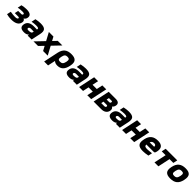

<svg xmlns="http://www.w3.org/2000/svg" viewBox="743 -2893 5467 5467"><g transform="rotate(45 3476.5 -159.5)"><path d="M317 -305H196L172 -194H303C340 -194 356 -182 351 -160C345 -134 313 -121 255 -121C196 -121 140 -126 65 -140L38 -16C107 1 154 9 222 9C385 9 484 -39 508 -151C520 -205 503 -242 458 -263C494 -283 517 -314 525 -355C547 -455 484 -509 337 -509C267 -509 217 -501 148 -486L122 -363C174 -373 225 -380 295 -380C351 -380 377 -367 371 -340C366 -317 348 -305 317 -305Z M903 -509C841 -509 789 -501 711 -486L684 -358C744 -369 802 -376 849 -376C942 -376 961 -361 951 -317L950 -309C893 -311 851 -311 829 -311C685 -311 603 -260 581 -156C558 -46 611 9 741 9C796 9 848 -3 888 -42H893L884 0H1043L1103 -280C1137 -443 1089 -509 903 -509ZM740 -161C746 -189 773 -205 816 -205C835 -205 875 -204 927 -202L921 -172C913 -135 886 -118 797 -118C754 -118 734 -131 740 -161Z M1238 -500 1367 -260 1118 0H1302L1433 -136L1506 0H1692L1552 -260L1782 -500H1597L1485 -383L1422 -500Z M2346 -244 2348 -256C2386 -434 2317 -509 2142 -509C1969 -509 1870 -434 1832 -256L1738 190H1896L1944 -36H1951C1971 -19 2004 9 2081 9C2218 9 2307 -61 2346 -244ZM1989 -248 1990 -252C2010 -347 2043 -376 2114 -376C2187 -376 2211 -347 2191 -252L2190 -248C2170 -153 2133 -124 2060 -124C1989 -124 1969 -153 1989 -248Z M2723 -509C2661 -509 2609 -501 2531 -486L2504 -358C2564 -369 2622 -376 2669 -376C2762 -376 2781 -361 2771 -317L2770 -309C2713 -311 2671 -311 2649 -311C2505 -311 2423 -260 2401 -156C2378 -46 2431 9 2561 9C2616 9 2668 -3 2708 -42H2713L2704 0H2863L2923 -280C2957 -443 2909 -509 2723 -509ZM2560 -161C2566 -189 2593 -205 2636 -205C2655 -205 2695 -204 2747 -202L2741 -172C2733 -135 2706 -118 2617 -118C2574 -118 2554 -131 2560 -161Z M2956 0H3114L3153 -184H3324L3285 0H3443L3549 -500H3391L3352 -316H3181L3220 -500H3062Z M3541 0H3850C3963 0 4038 -52 4058 -145C4070 -203 4053 -246 4011 -269C4041 -292 4061 -323 4070 -365C4088 -451 4040 -500 3934 -500H3647ZM3725 -122 3741 -197H3863C3896 -197 3908 -185 3903 -159C3897 -133 3880 -122 3847 -122ZM3763 -302 3779 -378H3882C3909 -378 3919 -367 3913 -340C3908 -314 3893 -302 3866 -302Z M4454 -509C4392 -509 4340 -501 4262 -486L4235 -358C4295 -369 4353 -376 4400 -376C4493 -376 4512 -361 4502 -317L4501 -309C4444 -311 4402 -311 4380 -311C4236 -311 4154 -260 4132 -156C4109 -46 4162 9 4292 9C4347 9 4399 -3 4439 -42H4444L4435 0H4594L4654 -280C4688 -443 4640 -509 4454 -509ZM4291 -161C4297 -189 4324 -205 4367 -205C4386 -205 4426 -204 4478 -202L4472 -172C4464 -135 4437 -118 4348 -118C4305 -118 4285 -131 4291 -161Z M4687 0H4845L4884 -184H5055L5016 0H5174L5280 -500H5122L5083 -316H4912L4951 -500H4793Z M5823 -277C5854 -422 5796 -509 5628 -509C5456 -509 5355 -435 5317 -256L5315 -244C5276 -62 5344 9 5527 9C5581 9 5650 1 5731 -14L5757 -135C5713 -129 5621 -118 5570 -118C5495 -118 5465 -138 5467 -197H5748C5797 -197 5807 -200 5823 -277ZM5490 -307C5511 -361 5543 -382 5601 -382C5654 -382 5677 -352 5669 -307Z M5991 0H6149L6228 -369H6381L6409 -500H5942L5914 -369H6070Z M6427 -256 6425 -244C6387 -66 6457 9 6630 9C6805 9 6903 -66 6941 -244L6943 -256C6981 -434 6915 -509 6740 -509C6567 -509 6465 -434 6427 -256ZM6584 -248 6585 -252C6605 -348 6641 -376 6712 -376C6784 -376 6806 -347 6786 -252L6785 -248C6765 -153 6730 -124 6658 -124C6587 -124 6563 -152 6584 -248Z"/></g></svg>

Font: LT Wave Text Black Italic
Style: Regular
Weight: 900
Designer: Daniel Lyons
Version: Version 2.5 (Glyphs App)